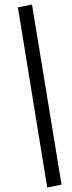

<svg xmlns="http://www.w3.org/2000/svg" viewBox="-20 -773 323 858"><path d="M191 65 60 -740 123 -753 255 52Z"/></svg>

Font: Nunito Sans
Style: Italic
Weight: 400
Italic angle: -9°
Designer: Vernon Adams
Foundry: Vernon Adams
Version: Version 3.006; ttfautohint (v1.8.3)